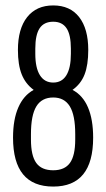

<svg xmlns="http://www.w3.org/2000/svg" viewBox="-20 -681 391 707"><path d="M176 6Q28 6 28 -174Q28 -241 47.5 -285.5Q67 -330 104 -350Q74 -372 60 -407Q46 -442 46 -497Q46 -575 80 -618Q114 -661 176 -661Q238 -661 271.5 -618Q305 -575 305 -497Q305 -442 291.5 -407Q278 -372 247 -350Q285 -330 304 -285.5Q323 -241 323 -174Q323 6 176 6ZM176 -54Q218 -54 237.5 -81Q257 -108 257 -167V-187Q257 -257 237 -289.5Q217 -322 176 -322Q134 -322 114 -289.5Q94 -257 94 -187V-167Q94 -108 113.5 -81Q133 -54 176 -54ZM176 -377Q208 -377 224.5 -404Q241 -431 241 -483V-502Q241 -553 225 -577Q209 -601 176 -601Q142 -601 126 -577Q110 -553 110 -502V-483Q110 -431 127 -404Q144 -377 176 -377Z"/></svg>

Font: Sofia Sans Extra Condensed
Style: Regular
Weight: 400
Designer: Botio Nikoltchev, Ani Petrova
Foundry: lettersoup
Version: Version 4.101